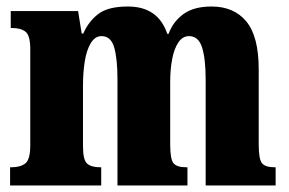

<svg xmlns="http://www.w3.org/2000/svg" viewBox="-20 -570 887 590"><path d="M11 0V-56H15Q43 -56 58 -68Q73 -80 73 -124V-419Q73 -461 58.5 -472.5Q44 -484 16 -484H13V-536H220L231 -467H236Q252 -504 282 -527Q312 -550 373 -550Q466 -550 494 -466H498Q512 -504 544 -527Q576 -550 630 -550Q699 -550 737 -504Q775 -458 775 -357V-126Q775 -80 785.5 -68Q796 -56 824 -56H827V0H612V-325Q612 -389 601 -424Q590 -459 561 -459Q541 -459 528 -439.5Q515 -420 509 -388Q503 -356 503 -318V-126Q503 -80 513.5 -68Q524 -56 552 -56H556V0H341V-325Q341 -389 331 -424Q321 -459 292 -459Q272 -459 259 -437.5Q246 -416 240.5 -381.5Q235 -347 235 -306V-121Q235 -79 247.5 -67.5Q260 -56 288 -56H291V0Z"/></svg>

Font: Noto Serif Sinhala ExtraCondensed Black
Style: Regular
Weight: 900
Width: 2
Designer: Jelle Bosma - Monotype Design Team
Foundry: Monotype Imaging Inc.
Version: Version 2.007; ttfautohint (v1.8.4.7-5d5b)